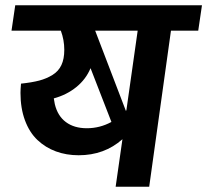

<svg xmlns="http://www.w3.org/2000/svg" viewBox="-20 -712 790 732"><path d="M750 -691.9 735.8 -595.2H631.8L548.8 0H420.9L446.8 -181.2Q377.9 -120.1 279.8 -120.1Q232.9 -120.1 193.1 -134.8Q153.3 -149.4 122.8 -178.2Q92.3 -207 75.2 -253.2Q58.1 -299.3 58.1 -357.9Q58.1 -370.6 60.1 -393.1Q101.6 -397.5 129.4 -404.8Q157.2 -412.1 180.2 -426.3Q203.1 -440.4 214.1 -463.9Q225.1 -487.3 225.1 -522Q225.1 -559.6 211.9 -595.2H23.9L38.1 -691.9ZM461.9 -292 504.9 -595.2H342.8L460 -289.1Q461.9 -291 461.9 -292ZM189 -314.9Q199.7 -270 231.2 -246.6Q262.7 -223.1 311 -223.1Q360.8 -223.1 404.8 -247.1L325.2 -452.1Q307.6 -409.7 270.8 -379.9Q233.9 -350.1 185.1 -336.9Q187.5 -320.3 189 -314.9Z"/></svg>

Font: FiraGO SemiBold
Style: Italic
Weight: 600
Italic angle: -8°
Designer: bBox Type GmbH
Foundry: bBox Type GmbH
Version: Version 1.001;PS 001.001;hotconv 1.0.88;makeotf.lib2.5.64775